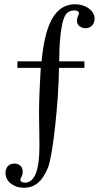

<svg xmlns="http://www.w3.org/2000/svg" viewBox="-20 -726 474 905"><path d="M62 -437V-406H172C167 -318 164 -254 164 -188C164 -161 166 -82 166 -39C166 78 143 135 97 135C85 135 77 130 76 122C76 119 77 115 81 108C86 98 87 90 87 81C87 59 70 45 48 45C21 45 6 63 6 90C6 130 45 159 92 159C145 159 180 129 207 62C229 5 257 -250 258 -406H378V-437H259C259 -502 264 -622 291 -659C300 -671 314 -677 331 -677C343 -677 352 -672 352 -665C352 -652 343 -650 343 -626C343 -604 364 -593 384 -593C409 -593 426 -613 426 -638C426 -677 382 -706 335 -706C241 -706 193 -617 176 -437Z"/></svg>

Font: STIXGeneral
Style: Regular
Weight: 400
Designer: MicroPress Inc., with final additions and corrections provided by Coen Hoffman, Elsevier (retired)
Version: Version 1.1.0